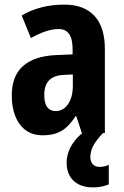

<svg xmlns="http://www.w3.org/2000/svg" viewBox="-20 -577 538 833"><path d="M259 -557Q344 -557 389.5 -508.5Q435 -460 435 -363V0H335L311 -73H308Q290 -45 270 -26.5Q250 -8 225 1Q200 10 165 10Q121 10 91 -12.5Q61 -35 46 -74Q31 -113 31 -162Q31 -248 80.5 -291Q130 -334 223 -338L295 -341V-363Q295 -408 280 -429.5Q265 -451 234 -451Q208 -451 178 -441Q148 -431 114 -412L74 -510Q113 -533 159.5 -545Q206 -557 259 -557ZM257 -252Q213 -250 192.5 -228Q172 -206 172 -166Q172 -129 185 -112Q198 -95 222 -95Q254 -95 275 -125Q296 -155 296 -205V-254ZM372 105Q372 124 382.5 135.5Q393 147 411 147Q424 147 434 144.5Q444 142 452 138V223Q440 228 423 232Q406 236 384 236Q347 236 321.5 223Q296 210 282.5 186Q269 162 269 129Q269 104 278.5 78.5Q288 53 308 29Q328 5 359 -16L427 0Q396 33 384 56.5Q372 80 372 105Z"/></svg>

Font: Noto Sans Display Condensed
Style: Bold
Weight: 700
Width: 3
Designer: Monotype Design Team
Foundry: Monotype Imaging Inc.
Version: Version 2.003